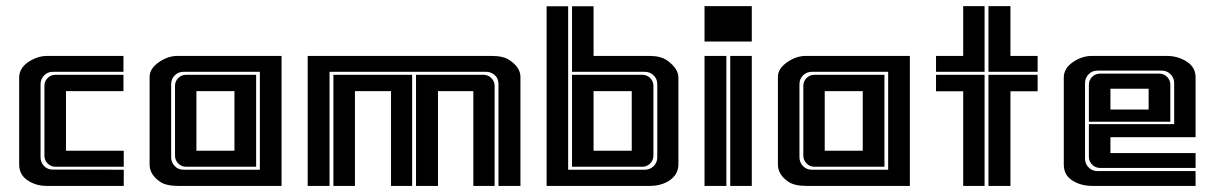

<svg xmlns="http://www.w3.org/2000/svg" viewBox="-20 -611 3992 631"><path d="M385.7 -427.2V-375H152.8Q136.2 -375 124.8 -363Q113.3 -351.1 113.3 -334V-93.8Q113.3 -77.1 124.8 -65.4Q136.2 -53.7 152.8 -53.7L386.7 -53.2V0H133.8Q97.7 0 70.3 -18.6Q43 -37.1 43 -70.3V-356Q43 -392.1 84.5 -414.1Q108.9 -427.2 134.3 -427.2ZM162.1 -365.2H385.7V-311.5H196.8V-115.7H386.7V-63H162.6Q147.5 -63 136.7 -73.5Q126 -84 126 -99.6V-328.6Q126 -343.8 136.5 -354.5Q147 -365.2 162.1 -365.2Z M750.5 -311.5H625.5V-115.7H750.5ZM555.2 -328.6Q555.2 -344.2 565.9 -354.7Q576.7 -365.2 591.8 -365.2H821.8V-63H591.8Q576.7 -63 565.9 -73.7Q555.2 -84.5 555.2 -99.6ZM834 -53.2V-375H583Q565.9 -375 554.2 -363.3Q542.5 -351.6 542.5 -334.5V-94.2Q542.5 -77.1 554.2 -65.2Q565.9 -53.2 583 -53.2ZM471.7 -356Q471.7 -356 471.7 -358.9Q471.7 -385.7 502.9 -407.2Q531.7 -426.8 562 -427.2H905.3V0H565.9Q526.4 0 506.8 -13.2Q471.7 -36.6 471.7 -70.3Z M1568.8 -365.2Q1584 -365.2 1594.7 -354.5Q1605.5 -343.8 1605.5 -328.6V0H1535.6V-311.5H1419.4V0H1347.2V-365.2ZM1334.5 -365.2V0H1265.1V-311.5H1146.5V0H1075.7V-365.2ZM1596.7 -427.2Q1633.8 -427.2 1654.3 -413.6Q1690.4 -389.6 1690.4 -357.9V0H1618.2V-334Q1618.2 -361.3 1593.3 -372.1Q1585.9 -375 1577.6 -375H1063V0H991.2V-427.2Z M2056.2 -311.5H1930.7V-115.7H2056.2ZM2090.8 -365.2Q2106 -365.2 2116.7 -354.7Q2127.4 -344.2 2127.4 -328.6V-99.6Q2127.4 -84.5 2116.7 -73.7Q2106 -63 2090.8 -63H1859.9V-365.2ZM1847.2 -590.3V-53.2H2099.1Q2116.2 -53.2 2128.2 -64.9Q2140.1 -76.7 2140.1 -93.8V-334.5Q2140.1 -351.6 2128.2 -363.3Q2116.2 -375 2099.1 -375H1859.9V-590.3H1930.7V-427.2H2117.2Q2152.3 -426.8 2172.9 -412.1Q2209.5 -385.7 2209.5 -356V-70.3Q2209 -37.1 2179.7 -17.6Q2152.8 0 2115.2 0H1776.4V-590.3Z M2450.7 -590.8V-474.6H2295.4V-590.8ZM2450.7 -427.2V0H2379.9V-427.2ZM2367.2 -427.2V0H2295.4V-427.2Z M2815.4 -311.5H2690.4V-115.7H2815.4ZM2620.1 -328.6Q2620.1 -344.2 2630.9 -354.7Q2641.6 -365.2 2656.7 -365.2H2886.7V-63H2656.7Q2641.6 -63 2630.9 -73.7Q2620.1 -84.5 2620.1 -99.6ZM2898.9 -53.2V-375H2647.9Q2630.9 -375 2619.1 -363.3Q2607.4 -351.6 2607.4 -334.5V-94.2Q2607.4 -77.1 2619.1 -65.2Q2630.9 -53.2 2647.9 -53.2ZM2536.6 -356Q2536.6 -356 2536.6 -358.9Q2536.6 -385.7 2567.9 -407.2Q2596.7 -426.8 2627 -427.2H2970.2V0H2630.9Q2591.3 0 2571.8 -13.2Q2536.6 -36.6 2536.6 -70.3Z M3300.8 -590.8V-427.2H3390.1V-375H3228.5V-590.8ZM3145.5 -427.2V-590.8H3215.8V-375H3056.2V-427.2ZM3056.2 -311V-365.2H3215.8V0H3145.5V-311ZM3390.1 -365.2V-311H3300.8V0H3228.5V-365.2Z M3629.4 -107.9H3909.2V-59.1H3595.2Q3580.1 -59.1 3569.3 -69.8Q3558.6 -80.6 3558.6 -95.7V-203.1H3838.9V-337.9Q3838.9 -355 3827.1 -366.9Q3815.4 -378.9 3798.3 -378.9H3586.4Q3569.3 -378.9 3557.6 -366.9Q3545.9 -355 3545.9 -337.9V-89.4Q3545.9 -72.8 3557.6 -60.8Q3569.3 -48.8 3586.4 -48.8H3909.2V0H3570.3Q3532.2 0 3504.2 -17.8Q3476.1 -35.6 3476.1 -70.3V-356.4Q3476.1 -386.2 3505.9 -406.7Q3535.6 -427.2 3567.9 -427.2H3815.4Q3850.6 -427.2 3879.9 -408.7Q3909.2 -390.1 3909.2 -357.4V-160.2H3629.4ZM3789.6 -369.1Q3804.7 -369.1 3815.4 -358.4Q3826.2 -347.7 3826.2 -332.5V-210.9H3558.6V-332.5Q3558.6 -347.7 3569.3 -358.4Q3580.1 -369.1 3595.2 -369.1ZM3629.4 -319.3V-251H3754.9V-319.3Z"/></svg>

Font: Ebtekar Inline 2
Style: Inline-2
Weight: 500
Designer: Arman Khorramak
Foundry: Arman Khorramak
Version: Version 2.000